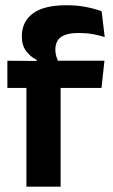

<svg xmlns="http://www.w3.org/2000/svg" viewBox="-20 -696 420 716"><path d="M228.5 -676.5Q267.5 -676.5 300.5 -670Q333.5 -663.5 359 -654L370.5 -558Q349 -564.5 325.8 -568.8Q302.5 -573 274.5 -573Q241 -573 221.8 -565.5Q202.5 -558 194.5 -544Q186.5 -530 186.5 -511V-509.5Q186.5 -496 190.5 -484Q194.5 -472 200 -462.5L116.5 -459.5V-473Q93.5 -484 77.5 -505.5Q61.5 -527 61.5 -559V-561.5Q61.5 -614.5 102.2 -645.5Q143 -676.5 228.5 -676.5ZM206 0H78.5V-433H206ZM358.5 -368H7.5V-469.5L131.5 -468.5L181.5 -469.5H369.5Z"/></svg>

Font: Anek Kannada Medium SemiBold
Style: Regular
Weight: 600
Version: Version 1.003